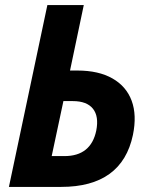

<svg xmlns="http://www.w3.org/2000/svg" viewBox="-20 -734 587 754"><path d="M15 0 166 -714H309L255 -457H284Q367 -457 421.5 -426Q476 -395 497 -338.5Q518 -282 502 -204Q459 0 220 0ZM183 -121H233Q337 -121 358 -221Q369 -277 345 -307Q321 -337 266 -337H229Z"/></svg>

Font: Noto Sans SemiCondensed
Style: Bold Italic
Weight: 700
Width: 4
Italic angle: -12°
Designer: Monotype Design Team
Foundry: Monotype Imaging Inc.
Version: Version 2.013; ttfautohint (v1.8.4.7-5d5b)